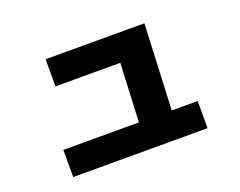

<svg xmlns="http://www.w3.org/2000/svg" viewBox="-94 -731 1126 902"><g transform="rotate(-20 469.0 -280.0)"><path d="M132.8 2.9H804.7V-132.8H674.8L694.3 -561.5H200.2V-425.8H524.4L510.7 -132.8H132.8Z"/></g></svg>

Font: Pretendard Black
Style: Regular
Weight: 900
Designer: Base glyphs from Inter by Rasmus Andersson; Hangeul glyphs from Noto Sans CJK(Source Han Sans) by Jang Soo-young and Kan
Foundry: Kil Hyung-jin
Version: Version 1.309;Glyphs 3.2 (3225)